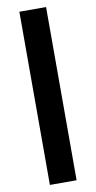

<svg xmlns="http://www.w3.org/2000/svg" viewBox="-100 -852 500 999"><g transform="rotate(-10 149.5 -352.5)"><path d="M220.2 -810.1V105H79.1V-810.1Z"/></g></svg>

Font: Fira Sans Compressed
Style: Bold
Weight: 700
Width: 1
Designer: Carrois Corporate & Edenspiekermann AG
Foundry: Carrois Corporate GbR & Edenspiekermann AG
Version: Version 4.203;PS 004.203;hotconv 1.0.88;makeotf.lib2.5.64775